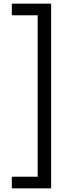

<svg xmlns="http://www.w3.org/2000/svg" viewBox="-20 -819 380 1055"><path d="M45 152V216H261V-799H45V-735H187V152Z"/></svg>

Font: Noto Sans Sinhala Condensed
Style: Regular
Weight: 400
Width: 3
Designer: Jelle Bosma - Monotype Design Team
Foundry: Monotype Imaging Inc.
Version: Version 2.006